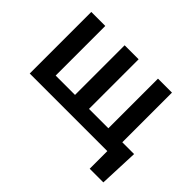

<svg xmlns="http://www.w3.org/2000/svg" viewBox="-142 -796 1203 1203"><g transform="rotate(45 460.0 -194.0)"><path d="M190 -545.5V-105.8H361.5V-545.5H485.4V-105.8H657V-545.5H780.9V-105.5H885.3L874.6 156.2H753.6V0H66.1V-545.5Z"/></g></svg>

Font: Inter P Semi Bold
Style: Regular
Weight: 600
Designer: Rasmus Andersson
Foundry: rsms
Version: Version 3.018;git-588b23468